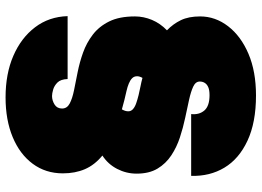

<svg xmlns="http://www.w3.org/2000/svg" viewBox="-145 -605 940 690"><g transform="rotate(-90 325.0 -260.0)"><path d="M327 190Q230 190 164.5 159.5Q99 129 67.5 76.5Q36 24 38 -43H260Q257 -14 273 4.5Q289 23 328 23Q346 23 356.5 18.5Q367 14 372 6Q377 -2 377 -12Q377 -27 359 -35.5Q341 -44 311.5 -50.5Q282 -57 246.5 -64.5Q211 -72 176 -83.5Q141 -95 111.5 -114.5Q82 -134 64 -164Q46 -194 46 -239Q46 -276 63 -309Q80 -342 111 -362Q77 -390 62 -425Q47 -460 47 -504Q47 -566 81.5 -612.5Q116 -659 177.5 -684.5Q239 -710 320 -710Q405 -710 469.5 -682Q534 -654 572 -604Q610 -554 612 -487H386Q385 -512 373.5 -523.5Q362 -535 348 -539Q334 -543 325 -543Q309 -543 294.5 -534Q280 -525 280 -507Q280 -489 298 -479.5Q316 -470 345.5 -464Q375 -458 410.5 -451Q446 -444 481 -431.5Q516 -419 545.5 -396.5Q575 -374 593 -337.5Q611 -301 611 -245Q611 -214 598.5 -184Q586 -154 561 -130Q584 -108 597.5 -80Q611 -52 611 -11Q611 44 575.5 90Q540 136 476.5 163Q413 190 327 190ZM390 -218Q393 -223 394.5 -228Q396 -233 396 -237Q396 -248 389 -255Q382 -262 370 -267Q358 -272 342.5 -275.5Q327 -279 310.5 -283Q294 -287 277 -292Q273 -285 271.5 -279.5Q270 -274 270 -269Q270 -259 278 -252Q286 -245 299 -240.5Q312 -236 328 -232Q344 -228 360 -225Q376 -222 390 -218Z"/></g></svg>

Font: Azeret Mono Thin Black
Style: Regular
Weight: 900
Version: Version 1.002